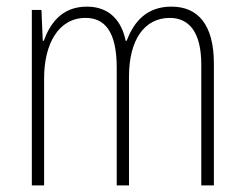

<svg xmlns="http://www.w3.org/2000/svg" viewBox="-20 -559 737 579"><path d="M497 -539C425 -539 385 -497 362 -436H359C347 -495 311 -539 242 -539C164 -539 130 -485 112 -436H109L105 -529H76V0H113V-323C113 -426 156 -505 238 -505C293 -505 332 -468 332 -355V0H369V-328C369 -441 417 -505 492 -505C548 -505 587 -465 587 -364V0H625V-367C625 -486 576 -539 497 -539Z"/></svg>

Font: Noto Sans Malayalam Condensed ExtraLight
Style: Regular
Weight: 200
Width: 3
Designer: Jelle Bosma - Monotype Design Team
Foundry: Monotype Imaging Inc.
Version: Version 2.104